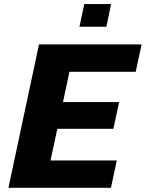

<svg xmlns="http://www.w3.org/2000/svg" viewBox="-20 -901 699 921"><path d="M20.5 0 167 -688H659.2L631.1 -556.7H313.1L282.2 -411.5H551.5L523.8 -283H255.1L222.2 -131.3H540.2L512.2 0ZM361.1 -772.7 384.1 -881.4H513L490.5 -772.7Z"/></svg>

Font: Saira Thin
Style: Italic
Weight: 100
Italic angle: -12°
Designer: Hector Gatti with collaboration of the Omnibus-Type team
Foundry: Omnibus-Type
Version: Version 1.101